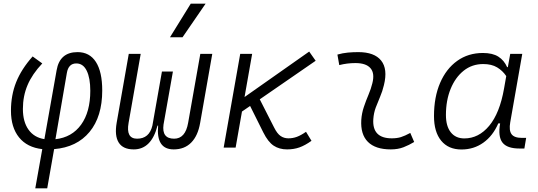

<svg xmlns="http://www.w3.org/2000/svg" viewBox="-20 -815 2970 1060"><path d="M240.7 224.6H174.8L213.4 8.3Q129.9 -1 85.2 -56.4Q40.5 -111.8 40.5 -203.6Q40.5 -289.6 69.3 -361.6Q98.1 -433.6 160.2 -503.4L213.4 -464.8Q157.7 -405.8 132.1 -345.2Q106.4 -284.7 106.4 -213.4Q106.4 -142.6 137.5 -99.1Q168.5 -55.7 225.1 -46.9L292.5 -426.8Q309.6 -527.3 408.2 -527.3Q474.6 -527.3 509.5 -472.9Q544.4 -418.5 544.4 -315.4Q544.4 -171.4 474.4 -86.7Q404.3 -2 278.8 8.3ZM286.1 -46.4Q377 -56.6 427.7 -126.7Q478.5 -196.8 478.5 -314Q478.5 -384.3 458.7 -424.6Q439 -464.8 401.4 -464.8Q357.9 -464.8 349.1 -412.1Z M939 9.8Q840.8 9.8 853 -121.6H849.6Q815.9 9.8 718.3 9.8Q659.2 9.8 635.5 -27.8Q611.8 -65.4 624 -136.7L690.9 -517.6H756.8L689.9 -136.7Q674.3 -49.3 736.8 -49.3Q804.2 -49.3 821.3 -121.6L874 -419.9H934.6L882.8 -127.4Q872.1 -49.3 941.4 -49.3Q1003.4 -49.3 1018.6 -136.7L1085.9 -517.6H1151.9L1085 -136.7Q1072.8 -65.4 1035.6 -27.8Q998.5 9.8 939 9.8ZM918.5 -609.4 1033.2 -794.9H1115.2L987.8 -609.4Z M1214.8 0 1306.2 -517.6H1372.1L1330.1 -279.3L1687 -530.3L1722.7 -479.5L1414.1 -266.6L1493.2 -111.3Q1510.3 -77.1 1529.1 -64.2Q1547.9 -51.3 1572.3 -51.3Q1596.7 -51.3 1619.1 -59.6Q1641.6 -67.9 1669.4 -87.4L1699.7 -37.6Q1664.1 -12.2 1633.1 -1.2Q1602.1 9.8 1564.9 9.8Q1522 9.8 1491 -10.7Q1460 -31.2 1433.6 -84L1360.8 -230L1315.9 -199.2L1280.8 0Z M2245.1 -81.1 2266.6 -31.2Q2238.8 -14.2 2208 -2.2Q2177.2 9.8 2137.2 9.8Q2052.7 9.8 2011.2 -31.7Q1969.7 -73.2 1974.6 -153.3Q1977.1 -189.9 1988.8 -224.6Q2000.5 -259.3 2014.4 -292Q2028.3 -324.7 2035.6 -355Q2049.8 -410.2 2025.4 -438.5Q2001 -466.8 1942.4 -466.8Q1896 -466.8 1853 -455.6L1842.8 -513.7Q1871.6 -522 1900.4 -524.7Q1929.2 -527.3 1958 -527.3Q2046.9 -527.3 2084.2 -480.7Q2121.6 -434.1 2099.6 -345.2Q2091.3 -310.5 2078.4 -280.5Q2065.4 -250.5 2054.4 -221.2Q2043.5 -191.9 2041 -157.7Q2033.7 -51.3 2143.1 -51.3Q2171.9 -51.3 2193.6 -58.1Q2215.3 -64.9 2245.1 -81.1Z M2783.7 -444.3 2796.9 -517.6H2863.3L2796.9 -139.6Q2789.1 -95.2 2804 -74.5Q2818.8 -53.7 2861.8 -53.7H2884.8L2875 4.9H2847.7Q2779.3 4.9 2753.9 -28.1Q2728.5 -61 2741.2 -133.8H2731Q2701.2 -64.9 2648.4 -27.3Q2595.7 10.3 2527.8 10.3Q2455.6 10.3 2415.8 -38.1Q2376 -86.4 2376 -174.3Q2376 -278.8 2409.7 -357.2Q2443.4 -435.5 2504.2 -479Q2564.9 -522.5 2646 -522.5Q2699.7 -522.5 2731.4 -502.2Q2763.2 -481.9 2779.8 -444.3ZM2647.9 -461.4Q2585.9 -461.4 2539.8 -424.6Q2493.7 -387.7 2467.8 -324.2Q2441.9 -260.7 2441.9 -180.2Q2441.9 -118.2 2468.8 -84.5Q2495.6 -50.8 2543.5 -50.8Q2622.6 -50.8 2680.7 -120.4Q2738.8 -189.9 2762.7 -325.7L2774.9 -395Q2754.9 -424.8 2724.4 -443.1Q2693.8 -461.4 2647.9 -461.4Z"/></svg>

Font: Cascadia Code PL Light
Style: Italic
Weight: 300
Italic angle: -10°
Monospace: yes
Designer: Aaron Bell
Foundry: Saja Typeworks
Version: Version 2404.023; ttfautohint (v1.8.4)